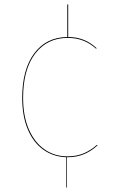

<svg xmlns="http://www.w3.org/2000/svg" viewBox="-20 -692 509 856"><path d="M280 9H278V144H275V9Q218 7 173.5 -24.5Q129 -56 104 -115Q79 -174 79 -256Q79 -382 132.5 -454Q186 -526 280 -527V-672H284V-527Q358 -527 411 -477L408 -475Q356 -523 282 -523Q190 -523 136.5 -452.5Q83 -382 83 -256Q83 -174 108.5 -115.5Q134 -57 178.5 -26Q223 5 280 5Q322 5 353.5 -8.5Q385 -22 412 -46L415 -44Q388 -19 355.5 -5Q323 9 280 9Z"/></svg>

Font: FiraGO Four
Style: Regular
Weight: 100
Designer: bBox Type
Foundry: bBox Type GmbH
Version: Version 1.001